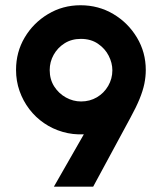

<svg xmlns="http://www.w3.org/2000/svg" viewBox="-20 -697 611 717"><path d="M181.3 0 293.1 -195.4Q251.8 -193.5 214 -204.5Q176.2 -215.4 144.6 -237.1Q112.9 -258.7 89.5 -289.4Q66.1 -320.1 53 -357.2Q39.9 -394.4 39.9 -436.1Q39.9 -502.6 72.2 -557Q104.4 -611.4 159.3 -644.4Q214.2 -677.4 280.6 -677.4Q347.9 -677.4 403.2 -644.6Q458.4 -611.8 491.4 -556.7Q524.4 -501.7 524.4 -435.6Q524.4 -410.3 519 -383.9Q513.5 -357.6 501.2 -327.5Q488.9 -297.4 467.5 -258.2L328 0ZM282.8 -318.1Q315.4 -318.1 341.9 -333.7Q368.4 -349.3 384 -376.2Q399.6 -403.1 399.6 -434.5Q399.6 -461.9 385.9 -488.8Q372.3 -515.6 345.8 -533.7Q319.3 -551.8 282 -551.8Q247.3 -551.8 221.2 -535.3Q195.2 -518.9 180.4 -492.4Q165.6 -465.9 165.6 -435.3Q165.6 -400.6 182.4 -374.2Q199.2 -347.9 226.1 -333Q253 -318.1 282.8 -318.1Z"/></svg>

Font: Atkinson Hyperlegible Next
Style: Regular
Weight: 400
Designer: Elliott Scott, Megan Eiswerth, Linus Boman, Theodore Petrosky, Letters from Sweden
Foundry: Applied Design Works, Letters from Sweden
Version: Version 2.001